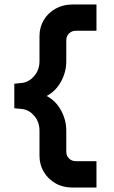

<svg xmlns="http://www.w3.org/2000/svg" viewBox="-20 -780 515 864"><path d="M189.9 -348.1Q231 -369.6 254.6 -412.8Q278.3 -456.1 278.3 -504.9V-598.6Q278.3 -617.2 290.5 -629.4Q302.7 -641.6 322.3 -641.6H414.1V-759.8H306.2Q263.2 -759.8 229.5 -740.7Q195.8 -721.7 176.8 -689.5Q157.7 -657.2 157.7 -617.2V-504.9Q157.7 -466.8 135.5 -439.7Q113.3 -412.6 82.5 -407.2L44.4 -403.3V-293L82.5 -289.1Q113.3 -284.2 135.5 -257.1Q157.7 -230 157.7 -191.9V-79.1Q157.7 -39.1 177 -6.6Q196.3 25.9 229.7 44.9Q263.2 64 306.2 64H414.1V-54.7H322.3Q302.7 -54.7 290.5 -66.9Q278.3 -79.1 278.3 -97.7V-191.9Q278.3 -240.2 254.6 -283.4Q231 -326.7 189.9 -348.1Z"/></svg>

Font: Estedad-FD-VF Thin
Style: Regular
Weight: 100
Designer: Amin Abedi
Version: Version 5.0